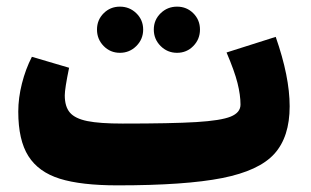

<svg xmlns="http://www.w3.org/2000/svg" viewBox="-20 -538 937 578"><path d="M272 -449Q272 -478 292 -498Q312 -518 341 -518Q370 -518 390.5 -498Q411 -478 411 -449Q411 -420 390.5 -399.5Q370 -379 341 -379Q312 -379 292 -399.5Q272 -420 272 -449ZM443 -449Q443 -478 463.5 -498Q484 -518 513 -518Q542 -518 562 -498Q582 -478 582 -449Q582 -420 562 -399.5Q542 -379 513 -379Q484 -379 463.5 -399.5Q443 -420 443 -449ZM852 -218Q852 -126 806 -75Q760 -24 649 -2Q538 20 334 20Q224 20 160 0Q96 -20 65.5 -68Q35 -116 35 -202Q35 -243 46 -286.5Q57 -330 76 -367L188 -334Q175 -271 175 -251Q175 -217 190.5 -199Q206 -181 243 -173.5Q280 -166 349 -166Q497 -166 571 -170.5Q645 -175 674.5 -187Q704 -199 704 -223Q704 -252 695 -288Q686 -324 662 -380L810 -427Q852 -307 852 -218Z"/></svg>

Font: FiraGO Heavy
Style: Regular
Weight: 900
Designer: bBox Type
Foundry: bBox Type GmbH
Version: Version 1.001